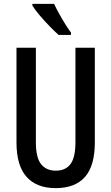

<svg xmlns="http://www.w3.org/2000/svg" viewBox="-20 -960 574 990"><path d="M469 -227Q469 -105 418 -47.5Q367 10 267 10Q169 10 117 -48Q65 -106 65 -226V-714H165V-226Q165 -148 191.5 -114Q218 -80 268 -80Q318 -80 343.5 -114Q369 -148 369 -227V-714H469ZM259 -940Q269 -918 284.5 -890Q300 -862 316.5 -835.5Q333 -809 346 -792V-780H282Q263 -797 236 -824.5Q209 -852 184.5 -881Q160 -910 147 -931V-940Z"/></svg>

Font: Noto Sans Thai ExtCond Med
Style: Regular
Weight: 500
Width: 2
Designer: Monotype Design Team
Foundry: Monotype Imaging Inc.
Version: Version 2.002; ttfautohint (v1.8.4.7-5d5b)